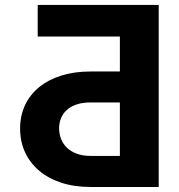

<svg xmlns="http://www.w3.org/2000/svg" viewBox="-20 -744 711 764"><path d="M60 -232.2Q60 -283.4 79.5 -325.3Q99.1 -367.2 135.5 -397Q171.9 -426.8 223.7 -443.2Q275.6 -459.5 340.2 -459.5H457V-598.7H130V-724.4H611.5V0H340.2Q275.6 0 223.7 -17Q171.9 -34.1 135.5 -65Q99.1 -95.9 79.5 -138.5Q60 -181.1 60 -232.2ZM340.2 -123.6H457V-336.3H340.2Q308.9 -336.3 285.3 -328.5Q261.7 -320.7 246.3 -306.8Q230.8 -293 223 -274.1Q215.2 -255.3 215.2 -233.7Q215.2 -211.3 223 -191.2Q230.8 -171.2 246.3 -156.2Q261.7 -141.3 285.3 -132.5Q308.9 -123.6 340.2 -123.6Z"/></svg>

Font: Cannonade
Style: Bold
Weight: 700
Designer: Rasmus Andersson
Foundry: rsms
Version: Version 3.012;git-f93a4a705